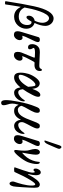

<svg xmlns="http://www.w3.org/2000/svg" viewBox="1066 -1907 1061 3253"><g transform="rotate(90 1596.5 -280.5)"><path d="M45 158C50 117 66 12 86 -102C119 -40 166 11 254 11C375 11 457 -91 457 -195C457 -278 406 -323 359 -335C390 -399 409 -468 409 -517C409 -599 348 -658 283 -658C196 -658 125 -549 76 -325C51 -214 22 -50 -10 154C-10 169 43 168 45 158ZM278 -581C322 -581 356 -529 356 -469C356 -428 342 -380 321 -337C273 -331 236 -289 236 -240C236 -215 245 -198 262 -198C283 -198 302 -223 335 -282C339 -283 344 -284 348 -284C378 -284 394 -257 394 -210C394 -127 341 -68 251 -68C161 -68 119 -119 97 -166C120 -303 188 -581 278 -581Z M561 14C607 14 650 -36 650 -85C650 -112 634 -132 613 -132C598 -132 586 -130 576 -126C582 -158 601 -203 633 -266C671 -340 683 -372 683 -391C683 -415 671 -425 641 -425C620 -425 603 -417 599 -401L512 -116C503 -87 499 -66 499 -47C499 -5 521 14 561 14Z M906 14C954 14 998 -36 998 -85C998 -112 982 -132 960 -132C943 -132 928 -129 920 -124C932 -166 959 -220 991 -278L1017 -325C1021 -332 1027 -336 1036 -336C1048 -336 1056 -334 1069 -334C1136 -334 1173 -367 1173 -424C1173 -450 1167 -460 1153 -460C1146 -460 1136 -451 1131 -436C1126 -422 1107 -416 1078 -416C1058 -416 1019 -417 966 -420C914 -423 878 -425 855 -425C827 -425 803 -421 790 -415C745 -393 718 -349 718 -294C718 -248 738 -225 768 -225C793 -225 805 -233 805 -254C805 -272 798 -290 790 -301C785 -308 782 -314 782 -319C782 -335 813 -343 858 -343C889 -343 913 -342 938 -340C948 -339 949 -332 943 -317L861 -116C853 -96 849 -72 849 -49C849 -5 869 14 906 14Z M1285 11C1341 11 1397 -31 1451 -97C1451 -94 1452 -92 1452 -89C1461 -33 1486 11 1540 11C1626 11 1687 -82 1687 -149C1687 -164 1685 -171 1679 -171C1673 -171 1669 -167 1663 -157C1632 -106 1577 -59 1536 -59C1504 -59 1489 -75 1482 -134L1481 -137C1514 -182 1545 -235 1574 -292C1599 -339 1610 -372 1610 -396C1610 -422 1599 -433 1577 -433C1538 -433 1508 -381 1490 -333C1485 -320 1480 -308 1475 -296C1475 -297 1475 -298 1475 -299C1467 -378 1435 -423 1378 -423C1323 -423 1250 -320 1222 -233C1211 -197 1201 -149 1201 -101C1201 -9 1239 11 1285 11ZM1237 -96C1237 -166 1345 -350 1405 -350C1426 -350 1432 -339 1441 -227C1387 -128 1322 -66 1266 -66C1248 -66 1237 -75 1237 -96Z M1711 230C1736 230 1753 219 1753 189C1753 173 1749 147 1740 121C1730 92 1725 71 1725 41C1725 17 1729 -13 1744 -65C1773 -6 1804 11 1848 11C1904 11 1955 -17 1996 -99L2002 -98C2002 -47 2043 11 2101 11C2194 11 2239 -86 2239 -144C2239 -158 2237 -166 2232 -166C2228 -166 2224 -163 2219 -155C2181 -96 2134 -59 2084 -59C2056 -59 2039 -81 2039 -119C2039 -141 2049 -166 2072 -209C2137 -327 2147 -356 2147 -382C2147 -413 2130 -425 2104 -425C2077 -425 2062 -418 2023 -311C1957 -128 1913 -52 1828 -52C1805 -52 1770 -70 1763 -117C1788 -185 1848 -266 1873 -336C1878 -354 1881 -369 1881 -381C1881 -416 1868 -425 1841 -425C1808 -425 1796 -404 1778 -359C1736 -256 1715 -173 1693 -62C1674 34 1666 105 1666 148C1666 203 1680 230 1711 230Z M2360 -502C2379 -502 2399 -525 2419 -571L2468 -684C2486 -725 2492 -743 2492 -750C2492 -766 2479 -791 2462 -791C2450 -791 2439 -778 2431 -753L2352 -519C2351 -516 2351 -513 2351 -510C2351 -505 2354 -502 2360 -502ZM2322 14C2368 14 2411 -36 2411 -85C2411 -112 2395 -132 2374 -132C2359 -132 2347 -130 2337 -126C2343 -158 2362 -203 2394 -266C2432 -340 2444 -372 2444 -391C2444 -415 2432 -425 2402 -425C2381 -425 2364 -417 2360 -401L2273 -116C2264 -87 2260 -66 2260 -47C2260 -5 2282 14 2322 14Z M2530 10C2566 10 2684 -137 2718 -223C2738 -276 2749 -331 2749 -370C2749 -405 2740 -424 2722 -424C2714 -424 2710 -414 2710 -391C2709 -368 2701 -336 2689 -302C2664 -232 2620 -176 2562 -127L2557 -130C2560 -143 2566 -173 2576 -236C2586 -296 2591 -332 2591 -357C2591 -403 2575 -426 2547 -426C2521 -426 2494 -396 2494 -347C2494 -322 2502 -283 2515 -240C2518 -228 2523 -209 2523 -171C2523 -140 2520 -91 2517 -71C2512 -41 2511 -27 2511 -15C2511 2 2517 10 2530 10Z M3079 89C3101 89 3116 67 3128 22C3134 2 3151 -243 3151 -331C3151 -372 3147 -396 3135 -408C3124 -419 3111 -425 3096 -425C3073 -425 3047 -408 3017 -372C2988 -336 2958 -290 2928 -227L2919 -229C2932 -285 2939 -325 2939 -360C2939 -416 2917 -441 2891 -441C2857 -441 2826 -397 2826 -353C2826 -329 2834 -318 2851 -318C2871 -318 2868 -339 2883 -339C2891 -339 2895 -327 2895 -303C2895 -271 2885 -232 2854 -141L2806 -4C2805 -2 2805 0 2805 1C2805 8 2816 11 2839 11C2863 11 2881 8 2884 3C2932 -106 2978 -196 3026 -273C3055 -319 3080 -347 3092 -347C3106 -347 3114 -333 3114 -285C3114 -190 3075 -66 3057 -14C3048 9 3045 22 3045 34C3045 63 3060 89 3079 89Z"/></g></svg>

Font: Junicode Two Beta SemiCondensed Medium
Style: Italic
Weight: 500
Width: 4
Italic angle: -10°
Version: Version 1.063